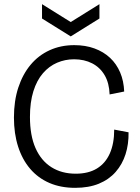

<svg xmlns="http://www.w3.org/2000/svg" viewBox="-20 -890 673 923"><path d="M341 13Q272 13 217.5 -10.5Q163 -34 125 -78.5Q87 -123 67 -185.5Q47 -248 47 -325Q47 -405 68 -469Q89 -533 127 -578.5Q165 -624 218.5 -648.5Q272 -673 337 -673Q391 -673 434.5 -657Q478 -641 509 -612Q540 -583 557.5 -542Q575 -501 577 -450L507 -436Q505 -491 483 -528.5Q461 -566 423 -585.5Q385 -605 336 -605Q293 -605 254.5 -588.5Q216 -572 186.5 -538Q157 -504 140.5 -451.5Q124 -399 124 -328Q124 -238 151 -177.5Q178 -117 227.5 -86Q277 -55 344 -55Q405 -55 446 -80Q487 -105 508 -152.5Q529 -200 529 -267L598 -254Q599 -197 583.5 -148.5Q568 -100 536 -63.5Q504 -27 455.5 -7Q407 13 341 13ZM182 -870 320 -784 458 -870V-801L320 -715L182 -801Z"/></svg>

Font: Bricolage Grotesque 72pt Light
Style: Regular
Weight: 300
Designer: Mathieu Triay
Foundry: Atelier Triay
Version: Version 1.001;gftools[0.9.33.dev8+g029e19f]